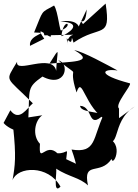

<svg xmlns="http://www.w3.org/2000/svg" viewBox="-31 -1001 775 1076"><path d="M636 -339V-393C609 -415 709 -524 697 -534C506 -584 544 -618 628 -606C572 -636 433 -713 385 -720C515 -648 352 -657 246 -644C314 -752 287 -716 284 -604C262 -708 52 -583 65 -655C-4 -538 -3 -579 153 -422C121 -396 77 -315 27 -383L-11 -312C26 -266 145 -242 43 -285C60 -126 54 -74 39 9C67 -68 239 -79 308 45C262 93 291 -43 283 -56C358 -8 414 -7 462 38C432 -104 531 -15 594 -110C604 -58 680 -226 535 -234C657 -135 581 -316 724 -404ZM340 -109C349 -185 350 -139 291 -142C223 -207 185 -74 193 -195C148 -242 164 -326 206 -355L128 -343C136 -503 118 -509 207 -572C339 -503 363 -648 295 -663C439 -548 341 -658 398 -483C431 -585 440 -396 572 -322C588 -386 421 -358 418 -408C493 -405 458 -270 550 -358C488 -229 510 -140 370 -163C405 -67 394 -45 414 -74ZM410 -852C410 -852 402 -894 307 -881C446 -873 348 -811 313 -798C325 -909 386 -861 314 -832C304 -809 295 -939 272 -970C194 -927 214 -949 160 -819C260 -816 128 -812 137 -744L217 -784C143 -890 284 -748 249 -814C291 -878 193 -864 218 -803L407 -807C319 -821 355 -693 343 -787C386 -724 361 -834 381 -762C532 -866 592 -777 561 -981L434 -866C400 -922 447 -824 455 -948Z"/></svg>

Font: Asimov Silicon
Style: Regular
Weight: 400
Designer: Google
Version: Version 2.000980; 2014